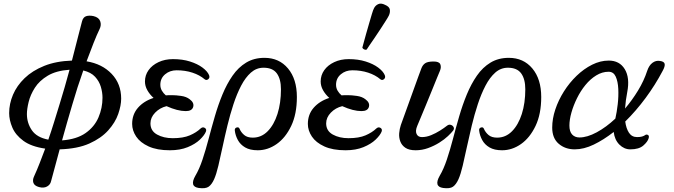

<svg xmlns="http://www.w3.org/2000/svg" viewBox="-20 -809 3682 1049"><path d="M193 213Q168 206 162.5 190Q157 174 166 155Q182 120 197 81.5Q212 43 227 3Q151 -8 108 -39.5Q65 -71 47.5 -112Q30 -153 30 -191Q30 -242 51 -291.5Q72 -341 114.5 -382Q157 -423 221.5 -449Q286 -475 373 -478Q393 -555 408 -614.5Q423 -674 428 -692Q434 -715 450.5 -720.5Q467 -726 491 -721Q520 -714 527.5 -693Q535 -672 524 -650Q509 -619 491 -573.5Q473 -528 453 -474Q538 -460 590 -405.5Q642 -351 642 -270Q642 -233 626 -186.5Q610 -140 571.5 -97Q533 -54 468.5 -25Q404 4 306 7Q291 62 279 107Q267 152 259 181Q255 200 237 210Q219 220 193 213ZM244 -46Q260 -92 275 -140.5Q290 -189 306 -241Q320 -285 333.5 -333Q347 -381 360 -428Q287 -423 241 -395.5Q195 -368 170.5 -329.5Q146 -291 136.5 -252Q127 -213 127 -186Q127 -137 154 -97.5Q181 -58 244 -46ZM319 -42Q399 -48 447.5 -82Q496 -116 518 -167.5Q540 -219 540 -275Q540 -304 531 -334.5Q522 -365 499.5 -389.5Q477 -414 435 -424Q419 -379 404 -332.5Q389 -286 376 -241Q361 -191 346.5 -140Q332 -89 319 -42Z M908 12Q838 12 792 -9Q746 -30 724 -63Q702 -96 702 -132Q702 -184 734 -220.5Q766 -257 819 -274Q798 -293 785 -316Q772 -339 772 -364Q772 -398 791.5 -425.5Q811 -453 846 -469.5Q881 -486 925 -486Q977 -486 1018 -473Q1059 -460 1086 -440Q1113 -420 1122 -399Q1128 -385 1118 -376.5Q1108 -368 1098 -376Q1071 -399 1031.5 -412Q992 -425 945 -425Q908 -425 882 -403Q856 -381 856 -346Q856 -328 864.5 -313.5Q873 -299 886 -288Q894 -289 903 -289Q912 -289 921 -289Q941 -289 969.5 -285Q998 -281 1016 -267Q1042 -248 1035.5 -225Q1029 -202 995 -202Q950 -202 890 -229Q853 -220 827.5 -193.5Q802 -167 802 -135Q802 -94 838 -74Q874 -54 924 -54Q981 -54 1017 -69.5Q1053 -85 1076 -107Q1087 -117 1098.5 -110.5Q1110 -104 1105 -90Q1097 -70 1072 -46Q1047 -22 1005.5 -5Q964 12 908 12Z M1066 218Q1039 214 1035 197Q1031 180 1047 152Q1069 115 1086.5 62.5Q1104 10 1120 -51Q1136 -112 1154 -174Q1172 -236 1195.5 -293Q1219 -350 1250.5 -395.5Q1282 -441 1325 -467Q1368 -493 1425 -493Q1505 -493 1553.5 -435Q1602 -377 1602 -279Q1602 -186 1571 -121Q1540 -56 1491.5 -22Q1443 12 1388 12Q1346 12 1319.5 -3.5Q1293 -19 1279.5 -44Q1266 -69 1263 -95Q1261 -109 1273 -112.5Q1285 -116 1289 -105Q1297 -86 1314 -71.5Q1331 -57 1361 -57Q1408 -57 1442.5 -92Q1477 -127 1496 -186.5Q1515 -246 1515 -321Q1515 -377 1492.5 -408Q1470 -439 1420 -439Q1381 -439 1351 -412.5Q1321 -386 1297.5 -341Q1274 -296 1255.5 -239.5Q1237 -183 1222.5 -123Q1208 -63 1196 -6.5Q1184 50 1173 96.5Q1162 143 1150 170Q1137 199 1120 211Q1103 223 1066 218Z M1868 12Q1798 12 1752 -9Q1706 -30 1684 -63Q1662 -96 1662 -132Q1662 -184 1694 -220.5Q1726 -257 1779 -274Q1758 -293 1745 -316Q1732 -339 1732 -364Q1732 -398 1751.5 -425.5Q1771 -453 1806 -469.5Q1841 -486 1885 -486Q1937 -486 1978 -473Q2019 -460 2046 -440Q2073 -420 2082 -399Q2088 -385 2078 -376.5Q2068 -368 2058 -376Q2031 -399 1991.5 -412Q1952 -425 1905 -425Q1868 -425 1842 -403Q1816 -381 1816 -346Q1816 -328 1824.5 -313.5Q1833 -299 1846 -288Q1854 -289 1863 -289Q1872 -289 1881 -289Q1901 -289 1929.5 -285Q1958 -281 1976 -267Q2002 -248 1995.5 -225Q1989 -202 1955 -202Q1910 -202 1850 -229Q1813 -220 1787.5 -193.5Q1762 -167 1762 -135Q1762 -94 1798 -74Q1834 -54 1884 -54Q1941 -54 1977 -69.5Q2013 -85 2036 -107Q2047 -117 2058.5 -110.5Q2070 -104 2065 -90Q2057 -70 2032 -46Q2007 -22 1965.5 -5Q1924 12 1868 12ZM1983.2 -538Q1976.6 -535.4 1969.2 -539.2Q1961.8 -543 1959.7 -548.7Q1960.8 -552.8 1966.3 -573.3Q1971.8 -593.8 1979.9 -622.7Q1988 -651.6 1996.6 -680.8Q2005.1 -710 2012 -733.1Q2018.9 -756.1 2023 -763.1Q2030.1 -778.7 2046 -786.2Q2061.9 -793.6 2083.2 -782.8Q2107.6 -772.6 2109.9 -756.6Q2112.2 -740.6 2105 -725Q2101.5 -717.1 2088.8 -697.1Q2076.1 -677.1 2059.3 -651.2Q2042.5 -625.3 2025.6 -600.6Q2008.7 -575.8 1996.7 -558.5Q1984.8 -541.2 1983.2 -538Z M2251 12Q2215 12 2195 -1.5Q2175 -15 2167 -36.5Q2159 -58 2161 -81.5Q2163 -105 2170 -126Q2174 -137 2185 -167.5Q2196 -198 2210.5 -238Q2225 -278 2239.5 -318.5Q2254 -359 2265.5 -390.5Q2277 -422 2282 -435Q2289 -454 2303 -463.5Q2317 -473 2349 -473Q2379 -473 2385.5 -458Q2392 -443 2384 -423Q2380 -414 2368 -384.5Q2356 -355 2340 -315.5Q2324 -276 2307.5 -236Q2291 -196 2278 -165Q2265 -134 2260 -122Q2248 -94 2256 -77Q2264 -60 2285 -60Q2310 -60 2335.5 -70.5Q2361 -81 2384 -95.5Q2407 -110 2422 -122Q2432 -130 2442.5 -127Q2453 -124 2458 -115Q2463 -106 2456 -96Q2447 -84 2427.5 -65.5Q2408 -47 2380 -29.5Q2352 -12 2319 0Q2286 12 2251 12Z M2401 218Q2374 214 2370 197Q2366 180 2382 152Q2404 115 2421.5 62.5Q2439 10 2455 -51Q2471 -112 2489 -174Q2507 -236 2530.5 -293Q2554 -350 2585.5 -395.5Q2617 -441 2660 -467Q2703 -493 2760 -493Q2840 -493 2888.5 -435Q2937 -377 2937 -279Q2937 -186 2906 -121Q2875 -56 2826.5 -22Q2778 12 2723 12Q2681 12 2654.5 -3.5Q2628 -19 2614.5 -44Q2601 -69 2598 -95Q2596 -109 2608 -112.5Q2620 -116 2624 -105Q2632 -86 2649 -71.5Q2666 -57 2696 -57Q2743 -57 2777.5 -92Q2812 -127 2831 -186.5Q2850 -246 2850 -321Q2850 -377 2827.5 -408Q2805 -439 2755 -439Q2716 -439 2686 -412.5Q2656 -386 2632.5 -341Q2609 -296 2590.5 -239.5Q2572 -183 2557.5 -123Q2543 -63 2531 -6.5Q2519 50 2508 96.5Q2497 143 2485 170Q2472 199 2455 211Q2438 223 2401 218Z M3120 7Q3068 7 3032.5 -23.5Q2997 -54 2997 -112Q2997 -160 3014 -211Q3031 -262 3061 -309.5Q3091 -357 3130.5 -395Q3170 -433 3215 -455.5Q3260 -478 3306 -478Q3365 -478 3393.5 -431Q3422 -384 3407 -306Q3398 -260 3395 -216Q3434 -262 3466 -314.5Q3498 -367 3516 -422Q3526 -452 3545 -466Q3564 -480 3586 -476Q3609 -473 3611.5 -459.5Q3614 -446 3600 -421Q3560 -345 3507.5 -274Q3455 -203 3396 -145Q3401 -107 3416.5 -83.5Q3432 -60 3461 -60Q3477 -60 3487.5 -63Q3498 -66 3505 -71Q3511 -76 3519.5 -72Q3528 -68 3524 -54Q3519 -35 3495 -14Q3471 7 3424 7Q3390 7 3364 -19Q3338 -45 3333 -88Q3278 -45 3224 -19Q3170 7 3120 7ZM3146 -58Q3188 -58 3240 -86Q3292 -114 3342 -161Q3350 -196 3355 -239.5Q3360 -283 3358 -323.5Q3356 -364 3344 -390.5Q3332 -417 3305 -417Q3270 -417 3237.5 -397Q3205 -377 3178.5 -344.5Q3152 -312 3132.5 -272.5Q3113 -233 3102 -194Q3091 -155 3091 -123Q3091 -90 3106 -74Q3121 -58 3146 -58Z"/></svg>

Font: Zen Old Mincho
Style: Regular
Weight: 400
Designer: Yoshimichi Ohira
Foundry: Positype
Version: Version 1.001